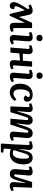

<svg xmlns="http://www.w3.org/2000/svg" viewBox="1737 -2540 1029 4543"><g transform="rotate(90 2251.5 -268.5)"><path d="M352.1 16.1H311L224.1 -335.9H219.2Q187 -280.8 171.1 -251.2Q155.3 -221.7 141.6 -186.5Q127.9 -151.4 127.9 -127.9Q127.9 -112.8 137.2 -102.8Q146.5 -92.8 165 -92.8H191.9Q200.7 -43.5 179.9 -14.6Q159.2 14.2 109.9 14.2Q74.2 14.2 52 -11.7Q29.8 -37.6 29.8 -77.1Q29.8 -140.1 96.2 -253.9Q113.3 -283.7 148.9 -340.1Q184.6 -396.5 198.2 -420.9Q185.1 -446.8 167 -446.8Q147.5 -446.8 112.8 -424.8L85 -476.1Q112.8 -496.6 152.6 -511.7Q192.4 -526.9 233.9 -526.9Q272.5 -526.9 296.6 -506.3Q320.8 -485.8 331.1 -439L379.9 -210.9H383.8L520 -513.2H644V-100.1Q644 -81.5 648.7 -72.8Q653.3 -64 667 -64Q684.6 -64 714.8 -76.2L733.9 -21Q668.9 14.2 607.9 14.2Q562 14.2 541 -11.2Q520 -36.6 520 -87.9V-334H514.2Z M803.7 -689Q803.7 -721.7 824.5 -742.4Q845.2 -763.2 879.4 -763.2Q913.1 -763.2 933.8 -742.7Q954.6 -722.2 954.6 -689.9Q954.6 -657.7 933.8 -637Q913.1 -616.2 879.4 -616.2Q845.2 -616.2 824.5 -636.5Q803.7 -656.7 803.7 -689ZM833.5 -412.1Q835 -432.1 829.3 -442.1Q823.7 -452.1 807.6 -452.1Q800.8 -452.1 792.2 -450.4Q783.7 -448.7 779.1 -447Q774.4 -445.3 764.6 -441.7Q754.9 -438 752.4 -437L737.3 -492.2Q794.4 -526.9 865.7 -526.9Q913.6 -526.9 937.7 -499Q961.9 -471.2 957.5 -414.1L934.6 -107.9Q933.6 -93.8 934.8 -85Q936 -76.2 941.4 -70.6Q946.8 -64.9 957.5 -64.9Q979 -64.9 1009.3 -85L1032.7 -37.1Q1014.6 -19 976.8 -2.4Q939 14.2 903.3 14.2Q800.3 14.2 808.6 -89.8Z M1412.1 -229 1243.2 -210.9 1224.1 0H1104L1137.2 -417Q1138.2 -435.1 1133.1 -444.1Q1127.9 -453.1 1114.3 -453.1Q1107.9 -453.1 1100.3 -451.4Q1092.8 -449.7 1088.4 -448Q1084 -446.3 1074.5 -442.1Q1064.9 -438 1062 -437L1046.4 -492.2Q1065.9 -503.4 1104.2 -515.1Q1142.6 -526.9 1174.3 -526.9Q1219.7 -526.9 1240.5 -501.5Q1261.2 -476.1 1261.2 -424.8Q1261.2 -410.2 1259.5 -388.7Q1257.8 -367.2 1254.6 -338.1Q1251.5 -309.1 1250 -294.9H1416L1434.1 -513.2H1558.1L1527.3 -96.2Q1526.4 -78.1 1531.5 -69.1Q1536.6 -60.1 1550.3 -60.1Q1556.6 -60.1 1564 -61.8Q1571.3 -63.5 1575.9 -65.2Q1580.6 -66.9 1589.6 -70.8Q1598.6 -74.7 1602.1 -76.2L1618.2 -21Q1598.6 -9.3 1560.3 2.4Q1522 14.2 1490.2 14.2Q1397.5 14.2 1403.3 -87.9Z M1695.3 -689Q1695.3 -721.7 1716.1 -742.4Q1736.8 -763.2 1771 -763.2Q1804.7 -763.2 1825.4 -742.7Q1846.2 -722.2 1846.2 -689.9Q1846.2 -657.7 1825.4 -637Q1804.7 -616.2 1771 -616.2Q1736.8 -616.2 1716.1 -636.5Q1695.3 -656.7 1695.3 -689ZM1725.1 -412.1Q1726.6 -432.1 1720.9 -442.1Q1715.3 -452.1 1699.2 -452.1Q1692.4 -452.1 1683.8 -450.4Q1675.3 -448.7 1670.7 -447Q1666 -445.3 1656.2 -441.7Q1646.5 -438 1644 -437L1628.9 -492.2Q1686 -526.9 1757.3 -526.9Q1805.2 -526.9 1829.3 -499Q1853.5 -471.2 1849.1 -414.1L1826.2 -107.9Q1825.2 -93.8 1826.4 -85Q1827.6 -76.2 1833 -70.6Q1838.4 -64.9 1849.1 -64.9Q1870.6 -64.9 1900.9 -85L1924.3 -37.1Q1906.2 -19 1868.4 -2.4Q1830.6 14.2 1794.9 14.2Q1691.9 14.2 1700.2 -89.8Z M2220.7 -526.9Q2292.5 -526.9 2338.6 -491.7Q2384.8 -456.5 2384.8 -391.1Q2384.8 -357.9 2364.7 -336.9Q2344.7 -315.9 2312 -315.9Q2288.6 -315.9 2267.3 -329.1Q2246.1 -342.3 2237.8 -362.8L2260.7 -391.1Q2280.3 -414.6 2277.8 -429.9Q2275.4 -445.3 2260.7 -452.6Q2246.1 -460 2223.6 -460Q2178.7 -460 2149.2 -429.2Q2119.6 -398.4 2107.2 -347.9Q2094.7 -297.4 2094.7 -228Q2094.7 -71.8 2194.8 -71.8Q2215.8 -71.8 2235.1 -77.9Q2254.4 -84 2271.7 -96.2Q2289.1 -108.4 2300 -117.9Q2311 -127.4 2326.7 -143.1L2368.7 -99.1Q2358.9 -86.4 2348.9 -74.7Q2338.9 -63 2319.6 -45.7Q2300.3 -28.3 2280 -16.1Q2259.8 -3.9 2231.2 5.1Q2202.6 14.2 2172.9 14.2Q2071.3 14.2 2016.1 -49.8Q1960.9 -113.8 1960.9 -226.1Q1960.9 -313 1990 -380.1Q2019 -447.3 2078.6 -487.1Q2138.2 -526.9 2220.7 -526.9Z M2818.4 -344.2Q2823.7 -385.7 2819.6 -404.8Q2815.4 -423.8 2795.4 -423.8Q2775.4 -423.8 2763.4 -403.1Q2751.5 -382.3 2731.4 -315.9L2634.3 0H2497.6L2513.7 -416Q2514.2 -437 2508.8 -445.1Q2503.4 -453.1 2488.3 -453.1Q2477.1 -453.1 2438.5 -437L2422.4 -492.2Q2448.7 -507.3 2484.4 -517.1Q2520 -526.9 2554.2 -526.9Q2641.6 -526.9 2631.3 -418.9L2609.4 -162.1L2616.2 -160.2L2676.3 -366.2Q2702.1 -454.6 2733.6 -490.7Q2765.1 -526.9 2825.2 -526.9Q2945.3 -526.9 2928.2 -374L2900.4 -155.8L2908.2 -153.8L2974.6 -361.8Q3002 -448.7 3037.4 -487.8Q3072.8 -526.9 3132.3 -526.9Q3196.8 -526.9 3223.9 -486.1Q3251 -445.3 3244.6 -374L3223.6 -109.9Q3221.2 -85.9 3225.6 -75.4Q3230 -64.9 3245.6 -64.9Q3267.1 -64.9 3292.5 -83L3313.5 -32.2Q3286.6 -11.7 3250.5 1.2Q3214.4 14.2 3182.6 14.2Q3135.7 14.2 3113 -10.5Q3090.3 -35.2 3094.2 -80.1L3118.7 -354Q3120.6 -374.5 3121.1 -389.9Q3121.6 -405.3 3115.5 -414.6Q3109.4 -423.8 3095.2 -423.8Q3073.7 -423.8 3063.5 -406Q3053.2 -388.2 3034.2 -328.6Q3029.8 -314.5 3027.3 -307.1L2928.2 0H2788.6Z M3410.2 -410.2Q3411.1 -434.1 3406.5 -443.6Q3401.9 -453.1 3386.2 -453.1Q3370.6 -453.1 3334.5 -437L3319.3 -492.2Q3334.5 -502.9 3374 -514.9Q3413.6 -526.9 3449.2 -526.9Q3493.2 -526.9 3512.5 -499Q3531.7 -471.2 3527.3 -423.8L3506.3 -221.2L3513.2 -220.2L3542.5 -331.1Q3549.8 -358.9 3555.2 -377.2Q3560.5 -395.5 3569.1 -418Q3577.6 -440.4 3586.4 -454.8Q3595.2 -469.2 3608.2 -484.4Q3621.1 -499.5 3636.2 -507.8Q3651.4 -516.1 3671.6 -521.5Q3691.9 -526.9 3716.3 -526.9Q3789.1 -526.9 3829.1 -470.9Q3869.1 -415 3869.1 -312Q3869.1 -216.8 3840.8 -143.6Q3812.5 -70.3 3755.6 -28.1Q3698.7 14.2 3621.1 14.2Q3557.1 14.2 3507.3 -11.2L3496.1 155.8L3592.3 170.9L3584.5 226.1H3395.5L3376.5 208L3394.5 -62ZM3689.5 -439.9Q3677.2 -439.9 3667.2 -435.8Q3657.2 -431.6 3648.4 -420.2Q3639.6 -408.7 3633.1 -396.7Q3626.5 -384.8 3617.9 -360.1Q3609.4 -335.4 3603 -314.7Q3596.7 -293.9 3585.4 -255.9Q3574.2 -216.8 3567.4 -194.8L3531.2 -75.2Q3565.4 -57.1 3607.4 -57.1Q3651.4 -57.1 3680.7 -93.3Q3710 -129.4 3722.7 -188.2Q3735.4 -247.1 3735.4 -326.2Q3735.4 -388.7 3725.8 -414.3Q3716.3 -439.9 3689.5 -439.9Z M3915.5 -487.8Q3936.5 -501 3975.8 -513.9Q4015.1 -526.9 4046.4 -526.9Q4141.1 -526.9 4133.3 -431.2L4108.4 -149.9Q4104.5 -118.2 4108.2 -103.5Q4111.8 -88.9 4130.4 -88.9Q4146 -88.9 4157 -109.9Q4168 -130.9 4186.5 -189.9L4285.2 -513.2H4421.4L4406.2 -99.1Q4405.3 -81.1 4410.4 -72Q4415.5 -63 4429.2 -63Q4448.2 -63 4481.4 -78.1L4503.4 -27.8Q4481 -12.2 4444.8 1Q4408.7 14.2 4376.5 14.2Q4279.3 14.2 4288.1 -87.9L4312.5 -351.1L4305.2 -353L4240.2 -138.2Q4229.5 -101.1 4218.8 -76.7Q4208 -52.2 4191.4 -29.8Q4174.8 -7.3 4150.4 3.4Q4126 14.2 4093.3 14.2Q4033.2 14.2 4004.9 -24.4Q3976.6 -63 3982.4 -129.9L4004.4 -404.8Q4005.9 -425.8 4001.2 -437Q3996.6 -448.2 3981.4 -448.2Q3965.8 -448.2 3934.1 -434.1Z"/></g></svg>

Font: Literata Book
Style: Bold Italic
Weight: 700
Italic angle: -3°
Designer: Latin by Veronika Burian and Jose Scaglione. Greek by Irene Vlachou. Cyrillic by Vera Evstafieva
Foundry: TypeTogether
Version: Version 1.003;PS 001.003;hotconv 1.0.88;makeotf.lib2.5.64775